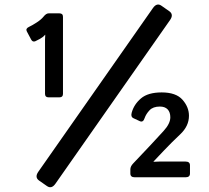

<svg xmlns="http://www.w3.org/2000/svg" viewBox="-20 -771 907 835"><path d="M149.9 14.2Q129.9 0 146.5 -23.9L645 -735.8Q662.1 -760.3 682.1 -746.1L716.3 -722.2Q736.3 -708 719.7 -684.1L221.2 27.8Q204.1 52.2 184.1 38.1ZM96.7 -634.3Q90.3 -646.5 105.5 -653.8Q120.1 -660.6 139.6 -673.3Q159.2 -686 169.4 -698.7Q180.7 -712.9 191.4 -712.9H238.8Q253.9 -712.9 253.9 -697.8V-362.8Q253.9 -347.7 238.8 -347.7H190.9Q175.8 -347.7 175.8 -362.8V-599.1Q175.8 -609.4 176.8 -619.6H175.8Q168 -609.9 154.3 -602.3Q140.6 -594.7 133.8 -591.8Q122.1 -586.9 115.7 -598.6ZM565.9 0Q546.9 0 546.9 -16.6V-34.2Q546.9 -47.4 559.1 -60.1Q559.1 -60.1 634.8 -140.1Q661.6 -168.9 691.2 -201.2Q720.7 -233.4 720.7 -260.7Q720.7 -283.2 709 -295.4Q697.3 -307.6 675.3 -307.6Q645.5 -307.6 630.4 -291.5Q615.2 -275.4 608.9 -257.3Q602.5 -237.3 587.9 -244.1L559.6 -257.3Q547.9 -262.7 552.7 -280.8Q562.5 -316.9 593 -343Q623.5 -369.1 683.1 -369.1Q745.6 -369.1 773.7 -337.2Q801.8 -305.2 801.8 -267.6Q801.8 -222.7 763.9 -187Q726.1 -151.4 690.9 -114.3L647.9 -68.8V-67.4Q663.1 -68.4 673.3 -68.4H787.1Q806.2 -68.4 806.2 -51.8V-16.6Q806.2 0 787.1 0Z"/></svg>

Font: Istok Web
Style: Bold
Weight: 700
Designer: Andrey V. Panov
Foundry: Andrey V. Panov
Version: Version 1.0.2g